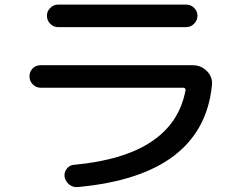

<svg xmlns="http://www.w3.org/2000/svg" viewBox="-20 -755 1040 817"><path d="M152.3 -381.8Q133.8 -381.8 119.6 -396Q105.5 -410.2 105.5 -430.2Q105.5 -450.2 119.1 -463.9Q132.8 -477.5 152.3 -477.5H799.8Q835.9 -477.5 860.8 -452.1Q885.7 -426.8 881.8 -391.6Q842.8 -7.8 310.5 41Q291 43 274.9 30.3Q258.8 17.6 254.9 -2Q252 -21.5 264.2 -37.1Q276.4 -52.7 294.9 -53.7Q717.8 -92.8 769.5 -371.1Q770.5 -375 767.6 -378.4Q764.6 -381.8 759.8 -381.8ZM227.5 -735.4H772.5Q792 -735.4 806.2 -721.2Q820.3 -707 820.3 -688.5Q820.3 -668.9 806.2 -654.3Q792 -639.6 772.5 -639.6H227.5Q208 -639.6 193.8 -653.8Q179.7 -668 179.7 -688.5Q179.7 -707 193.8 -721.2Q208 -735.4 227.5 -735.4Z"/></svg>

Font: Rounded-X Mgen+ 1m medium
Style: Regular
Weight: 500
Designer: [Source Han Sans]
Ryoko NISHIZUKA  (kana & ideographs); Paul D. Hunt (Latin, Greek & Cyrillic); Wenlong ZHANG  (bopomofo
Version: Version 1.059.20150602